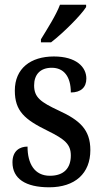

<svg xmlns="http://www.w3.org/2000/svg" viewBox="-20 -786 437 816"><path d="M154 -619V-606H197C249 -646 324 -721 346 -756V-766H235C218 -721 182 -665 154 -619ZM189 10C299 10 364 -49 364 -148C364 -235 319 -275 230 -316C153 -352 125 -372 125 -423C125 -468 150 -498 200 -498C251 -498 281 -461 281 -393C324 -393 347 -415 347 -452C347 -502 303 -546 209 -546C110 -546 43 -495 43 -401C43 -314 85 -278 181 -231C256 -194 281 -173 281 -125C281 -72 252 -39 192 -39C127 -39 97 -90 97 -163C65 -163 33 -146 33 -96C33 -27 88 10 189 10Z"/></svg>

Font: Noto Serif Condensed Medium
Style: Regular
Weight: 500
Width: 3
Designer: Monotype Design Team
Foundry: Monotype Imaging Inc.
Version: Version 2.015